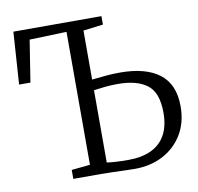

<svg xmlns="http://www.w3.org/2000/svg" viewBox="-82 -828 946 918"><g transform="rotate(-10 391.0 -369.5)"><path d="M500 4Q483.5 4 452.8 3Q422 2 390 1Q358 0 336 0H201.5V-43.5L291.5 -52.5V-698L111.5 -692L79.5 -489H24.5L41.5 -743H469V-702L372.5 -690V-452Q408.5 -456 441.5 -459Q474.5 -462 508.5 -462Q634 -462 700.5 -410.8Q767 -359.5 767 -253.5Q767 -174.5 732 -116.8Q697 -59 636.8 -27.5Q576.5 4 500 4ZM477.5 -43.5Q542.5 -43.5 588 -65Q633.5 -86.5 657.2 -129.5Q681 -172.5 681 -237Q681 -335 631.5 -372.5Q582 -410 490 -410Q457 -410 429.2 -407.2Q401.5 -404.5 372.5 -400.5V-49.5Q386.5 -47 414.8 -45.2Q443 -43.5 477.5 -43.5Z"/></g></svg>

Font: Merriweather 7pt Light
Style: Regular
Weight: 300
Designer: Eben Sorkin
Foundry: Eben Sorkin
Version: Version 2.200;gftools[0.9.31]